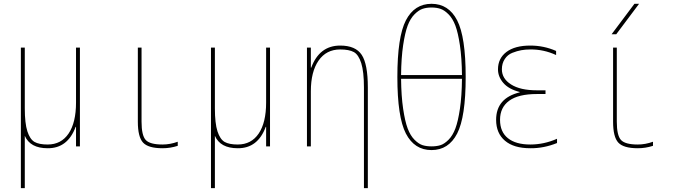

<svg xmlns="http://www.w3.org/2000/svg" viewBox="-20 -770 3540 1010"><path d="M379.9 -519.5H400.4V0H379.9V-102.5H377.9Q335.9 10.7 230.5 9.8Q138.7 9.8 110.4 -55.7V219.7H89.8V-519.5H110.4V-200.2Q110.4 -121.1 124 -79.1Q137.7 -37.1 161.6 -23.4Q185.5 -9.8 230.5 -9.8Q301.8 -9.8 340.8 -67.4Q379.9 -125 379.9 -230.5Z M724.6 -519.5V-129.9Q724.6 -57.6 746.6 -33.7Q768.6 -9.8 835 -9.8Q875 -9.8 915 -24.4V-2.9Q876 9.8 835 9.8Q759.8 9.8 732.4 -20Q705.1 -49.8 705.1 -129.9V-519.5Z M1379.9 -519.5H1400.4V0H1379.9V-102.5H1377.9Q1335.9 10.7 1230.5 9.8Q1138.7 9.8 1110.4 -55.7V219.7H1089.8V-519.5H1110.4V-200.2Q1110.4 -121.1 1124 -79.1Q1137.7 -37.1 1161.6 -23.4Q1185.5 -9.8 1230.5 -9.8Q1301.8 -9.8 1340.8 -67.4Q1379.9 -125 1379.9 -230.5Z M1617.2 -414.1Q1660.2 -530.3 1769.5 -530.3Q1850.6 -530.3 1882.8 -481.4Q1915 -432.6 1915 -309.6V219.7H1894.5V-309.6Q1894.5 -392.6 1880.4 -437.5Q1866.2 -482.4 1841.3 -496.1Q1816.4 -509.8 1769.5 -509.8Q1696.3 -509.8 1655.8 -451.2Q1615.2 -392.6 1615.2 -290V0H1594.7V-519.5H1615.2V-414.1Z M2115.2 -663.1Q2160.2 -750 2250 -750Q2339.8 -750 2384.8 -663.1Q2429.7 -576.2 2429.7 -365.2Q2429.7 -154.3 2384.8 -67.4Q2339.8 19.5 2250 19.5Q2160.2 19.5 2115.2 -67.4Q2070.3 -154.3 2070.3 -365.2Q2070.3 -576.2 2115.2 -663.1ZM2089.8 -355.5Q2090.8 -264.6 2100.6 -198.2Q2110.4 -131.8 2124.5 -94.2Q2138.7 -56.6 2160.6 -34.7Q2182.6 -12.7 2203.1 -6.3Q2223.6 0 2250 0Q2276.4 0 2296.9 -6.3Q2317.4 -12.7 2339.4 -34.7Q2361.3 -56.6 2375.5 -94.2Q2389.6 -131.8 2399.4 -197.8Q2409.2 -263.7 2410.2 -355.5ZM2089.8 -375H2410.2Q2409.2 -465.8 2399.4 -531.7Q2389.6 -597.7 2375.5 -635.3Q2361.3 -672.9 2339.4 -694.8Q2317.4 -716.8 2296.9 -723.6Q2276.4 -730.5 2250 -730.5Q2223.6 -730.5 2203.1 -723.6Q2182.6 -716.8 2160.6 -694.8Q2138.7 -672.9 2124.5 -635.3Q2110.4 -597.7 2100.6 -531.7Q2090.8 -465.8 2089.8 -375Z M2713.9 -286.1Q2656.2 -300.8 2627.9 -333.5Q2599.6 -366.2 2599.6 -405.3Q2599.6 -462.9 2644 -496.6Q2688.5 -530.3 2769.5 -530.3Q2840.8 -530.3 2905.3 -502V-480.5Q2839.8 -510.7 2769.5 -509.8Q2744.1 -509.8 2722.2 -505.9Q2700.2 -502 2675.3 -492.2Q2650.4 -482.4 2635.3 -459.5Q2620.1 -436.5 2620.1 -405.3Q2620.1 -356.4 2668.5 -325.7Q2716.8 -294.9 2804.7 -294.9H2849.6V-275.4H2804.7Q2707 -275.4 2658.7 -240.2Q2610.4 -205.1 2610.4 -139.6Q2610.4 -76.2 2651.9 -43Q2693.4 -9.8 2769.5 -9.8Q2841.8 -9.8 2910.2 -40V-17.6Q2839.8 10.7 2769.5 9.8Q2682.6 9.8 2636.2 -29.8Q2589.8 -69.3 2589.8 -139.6Q2589.8 -253.9 2713.9 -284.2Z M3224.6 -519.5V-129.9Q3224.6 -57.6 3246.6 -33.7Q3268.6 -9.8 3335 -9.8Q3375 -9.8 3415 -24.4V-2.9Q3376 9.8 3335 9.8Q3259.8 9.8 3232.4 -20Q3205.1 -49.8 3205.1 -129.9V-519.5ZM3221.7 -589.8H3197.3L3317.4 -750H3341.8Z"/></svg>

Font: Mgen+ 1m thin
Style: Regular
Weight: 100
Designer: [Source Han Sans]
Ryoko NISHIZUKA  (kana & ideographs); Paul D. Hunt (Latin, Greek & Cyrillic); Wenlong ZHANG  (bopomofo
Version: Version 1.059.20150602